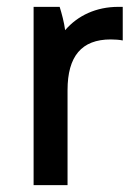

<svg xmlns="http://www.w3.org/2000/svg" viewBox="-20 -540 404 560"><path d="M78 0H177V-277C177 -376 218 -425 303 -425C314 -425 329 -424 338 -422V-520H325C261 -520 207 -495 170 -452C167 -475 160 -501 154 -520H78Z"/></svg>

Font: Fixel Text Medium
Style: Regular
Weight: 500
Width: 4
Designer: AlfaBravo + MacPaw
Foundry: Kyrylo Tkachov, Marchela Mozhyna, Serhii Makarenko, Maria Weinstein, Zakhar Kryvoshyya
Version: Version 1.211